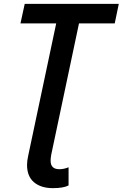

<svg xmlns="http://www.w3.org/2000/svg" viewBox="-20 -734 635 994"><path d="M254 240Q309 240 335 226V132Q311 142 287 142Q242 142 242 98Q242 86 245 68L389 -613H574L595 -714H108L86 -613H271L126 72Q120 99 120 120Q120 179 156 209.5Q192 240 254 240Z"/></svg>

Font: Noto Sans UI Medium
Style: Italic
Weight: 500
Italic angle: -12°
Designer: Monotype Design Team
Foundry: Monotype Imaging Inc.
Version: Version 1.901